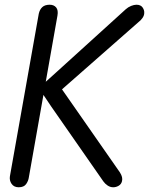

<svg xmlns="http://www.w3.org/2000/svg" viewBox="-20 -792 630 812"><path d="M590 -737Q590 -727 583 -716.5Q576 -706 564 -697L225 -399L150 -404V-425L221 -489L512 -753Q522 -762 534.5 -767Q547 -772 557 -772Q575 -772 583 -760.5Q591 -749 590 -737ZM459 0Q446 0 435 -7.5Q424 -15 417 -25L197 -341L150 -411V-433L234 -426L487 -63Q494 -52 496 -43Q498 -34 496 -26Q493 -13 482 -6.5Q471 0 459 0ZM59 0Q39 0 29 -14.5Q19 -29 22 -47L144 -734Q148 -752 159 -762Q170 -772 190 -772Q208 -772 217.5 -760.5Q227 -749 223 -726L102 -42Q100 -27 90.5 -13.5Q81 0 59 0Z"/></svg>

Font: Edu QLD Beginner Medium
Style: Regular
Weight: 500
Designer: Tina and Corey Anderson
Foundry: Google for Education
Version: Version 1.003